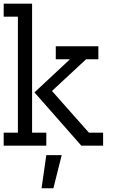

<svg xmlns="http://www.w3.org/2000/svg" viewBox="-20 -789 655 1040"><path d="M420.5 0 166.7 -288.5 356.4 -465.4V-467.9H282.1V-538.5H512.8V-467.9H446.2L261.5 -296.2L461.5 -70.5H538.5V0ZM0 -70.5H76.9V-698.7H0V-769.2H153.8V-70.5H230.8V0H0ZM230.8 51.3H314.1L269.2 230.8H205.1Z"/></svg>

Font: Slabo 13px
Style: Regular
Weight: 400
Designer: John Hudson
Foundry: Tiro Typeworks Ltd.
Version: Version 1.02 Build 005a